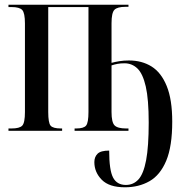

<svg xmlns="http://www.w3.org/2000/svg" viewBox="-20 -556 777 816"><path d="M511 240Q444 240 412.5 208Q381 176 381 133Q381 111 394.5 97.5Q408 84 444 84Q444 167 460.5 198.5Q477 230 515 230Q547 230 568.5 206.5Q590 183 601 125Q612 67 612 -35Q612 -134 599.5 -188.5Q587 -243 564 -265Q541 -287 509 -287Q492 -287 479 -284.5Q466 -282 454 -278V-80Q454 -36 467 -23Q480 -10 516 -10H526V0H297V-10H304Q336 -10 346 -22.5Q356 -35 356 -80V-526H185V-80Q185 -34 195 -22Q205 -10 239 -10H244V0H16V-10H29Q63 -10 74.5 -22Q86 -34 86 -80V-456Q86 -501 74.5 -513.5Q63 -526 29 -526H16V-536H526V-527H513Q479 -527 466.5 -514.5Q454 -502 454 -457V-289Q469 -293 487.5 -296Q506 -299 528 -299Q583 -299 624 -273.5Q665 -248 688.5 -190.5Q712 -133 712 -39Q712 66 686.5 127Q661 188 615.5 214Q570 240 511 240Z"/></svg>

Font: Noto Serif Display ExtraCondensed Medium
Style: Regular
Weight: 500
Width: 2
Designer: Monotype Design Team
Foundry: Monotype Imaging Inc.
Version: Version 2.009